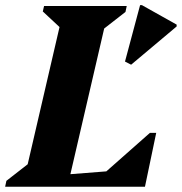

<svg xmlns="http://www.w3.org/2000/svg" viewBox="-47 -713 695 733"><path d="M-27.4 0 -22.6 -22.6 109.4 -125.4 47.8 -39 189.8 -651 229 -564.4 116.4 -669.2 121.2 -690H436.8L432 -667.4L300 -564.6L361.6 -651L210.6 0ZM188.4 0 198.4 -46.2 484.2 -68.6 469.4 0ZM328.8 0 338.8 -41 525.4 -205.8H549.4L506.4 0ZM453.6 -466 430.2 -478 487.8 -693.4H494.8L627.4 -619V-612Z"/></svg>

Font: Platypi Light
Style: Italic
Weight: 300
Italic angle: -13°
Designer: David Sargent
Foundry: Bolt Cutter Type
Version: Version 1.200